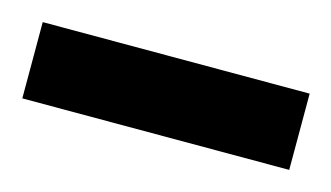

<svg xmlns="http://www.w3.org/2000/svg" viewBox="-31 -733 369 214"><g transform="rotate(15 154.0 -626.0)"><path d="M0 -582V-670H308V-582Z"/></g></svg>

Font: Saira Semi Condensed
Style: Bold
Weight: 700
Width: 4
Designer: Hector Gatti with collaboration of the Omnibus-Type team
Foundry: Omnibus-Type
Version: Version 1.001; ttfautohint (v1.8)